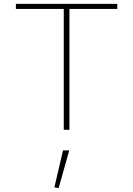

<svg xmlns="http://www.w3.org/2000/svg" viewBox="-20 -670 686 991"><path d="M305.2 106.4 260.7 296.9 282.7 300.8 337.4 106.4ZM338.4 0V-624H585.4V-649.9H62V-624H309.1V0Z"/></svg>

Font: Estedad-FD VF
Style: Regular
Weight: 100
Designer: Amin Abedi
Version: Version 7.3